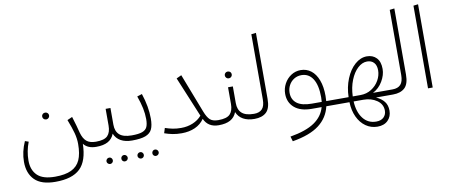

<svg xmlns="http://www.w3.org/2000/svg" viewBox="-81 -1089 3960 1690"><g transform="rotate(-10 1899.0 -244.5)"><path d="M727 -23 707 0Q630 0 594 -47Q591 106 520.5 173.5Q450 241 300 241Q174 241 115 182Q56 123 56 20Q56 -69 96 -159L128 -148Q97 -68 97 16Q97 100 146 148Q195 196 304 196Q395 196 449.5 170Q504 144 528.5 90Q553 36 553 -53Q553 -101 539.5 -151.5Q526 -202 497 -276L542 -296Q571 -203 584 -148Q599 -94 628 -69.5Q657 -45 711 -45ZM283 -345Q283 -358 292 -366.5Q301 -375 314 -375Q327 -375 336 -366.5Q345 -358 345 -345Q345 -332 336 -323Q327 -314 314 -314Q301 -314 292 -323Q283 -332 283 -345Z M1047 -23 1027 0Q967 0 926.5 -22.5Q886 -45 868 -89Q851 -44 811.5 -22Q772 0 707 0L687 -23L712 -45Q787 -45 816 -75Q845 -105 845 -166V-315H888V-166Q888 -106 922.5 -75.5Q957 -45 1031 -45ZM772 142Q772 130 780.5 121.5Q789 113 801 113Q813 113 821 121.5Q829 130 829 142Q829 153 821 161.5Q813 170 801 170Q789 170 780.5 161.5Q772 153 772 142ZM905 142Q905 130 913 121.5Q921 113 933 113Q945 113 953.5 121.5Q962 130 962 142Q962 153 953.5 161.5Q945 170 933 170Q921 170 913 162Q905 154 905 142Z M1181 -165Q1181 -212 1170.5 -262.5Q1160 -313 1138 -374L1182 -388Q1222 -268 1222 -163Q1222 -101 1205.5 -66.5Q1189 -32 1147 -16Q1105 0 1027 0L1007 -23L1031 -45Q1094 -45 1126 -57Q1158 -69 1169.5 -94.5Q1181 -120 1181 -165ZM1049 142Q1049 130 1057.5 121.5Q1066 113 1078 113Q1090 113 1098 121.5Q1106 130 1106 142Q1106 153 1098 161.5Q1090 170 1078 170Q1066 170 1057.5 161.5Q1049 153 1049 142ZM1182 142Q1182 130 1190 121.5Q1198 113 1210 113Q1222 113 1230.5 121.5Q1239 130 1239 142Q1239 153 1230.5 161.5Q1222 170 1210 170Q1198 170 1190 162Q1182 154 1182 142Z M1821 -23 1801 0Q1707 0 1671 -80Q1640 -34 1587.5 -10.5Q1535 13 1468 13Q1424 13 1388 6Q1352 -1 1315 -14L1329 -59Q1364 -47 1397.5 -40.5Q1431 -34 1471 -34Q1528 -34 1576 -54Q1624 -74 1656 -111L1507 -470L1552 -491L1686 -144Q1707 -89 1731.5 -67Q1756 -45 1804 -45Z M2141 -23 2121 0Q2061 0 2020.5 -22.5Q1980 -45 1962 -89Q1945 -44 1905.5 -22Q1866 0 1801 0L1781 -23L1806 -45Q1881 -45 1910 -75Q1939 -105 1939 -166V-315H1982V-166Q1982 -106 2016.5 -75.5Q2051 -45 2125 -45ZM1929 -422Q1929 -435 1938 -443.5Q1947 -452 1960 -452Q1973 -452 1982 -443.5Q1991 -435 1991 -422Q1991 -409 1982 -400Q1973 -391 1960 -391Q1947 -391 1938 -400Q1929 -409 1929 -422Z M2101 -23 2125 -45Q2173 -45 2197.5 -71.5Q2222 -98 2222 -157V-739L2264 -744V-154Q2264 -69 2226.5 -34.5Q2189 0 2121 0Z M2872 0H2762Q2739 100 2656.5 163Q2574 226 2418 252L2405 208Q2547 184 2622.5 132.5Q2698 81 2720 0H2633Q2532 0 2478 -46.5Q2424 -93 2424 -170Q2424 -218 2446.5 -260Q2469 -302 2508 -327.5Q2547 -353 2594 -353Q2646 -353 2686 -322.5Q2726 -292 2748.5 -233Q2771 -174 2771 -92Q2771 -75 2769 -45H2876L2892 -23ZM2640 -45H2729Q2731 -73 2731 -87Q2731 -195 2694.5 -251.5Q2658 -308 2593 -308Q2556 -308 2526.5 -289.5Q2497 -271 2480.5 -240Q2464 -209 2464 -173Q2464 -112 2507.5 -78.5Q2551 -45 2640 -45Z M3358 0H3206Q3253 21 3278 53Q3303 85 3303 134Q3303 187 3269 221Q3235 255 3176 255Q3118 255 3071.5 222.5Q3025 190 2998 132Q2971 74 2969 0H2872L2852 -23L2876 -45H2969Q2971 -133 3001.5 -208Q3032 -283 3082 -327Q3132 -371 3189 -371Q3242 -371 3274.5 -337Q3307 -303 3307 -238Q3307 -184 3274.5 -128.5Q3242 -73 3187 -45H3362L3378 -23ZM3006 -45H3075Q3130 -45 3173.5 -72.5Q3217 -100 3241.5 -143.5Q3266 -187 3266 -233Q3266 -278 3243.5 -302Q3221 -326 3183 -326Q3139 -326 3099.5 -289.5Q3060 -253 3034.5 -189Q3009 -125 3006 -45ZM3093 0H3006Q3011 96 3055 152.5Q3099 209 3172 209Q3216 209 3239.5 185.5Q3263 162 3263 127Q3263 69 3213 34.5Q3163 0 3093 0Z M3338 -23 3362 -45Q3410 -45 3434.5 -71.5Q3459 -98 3459 -157V-739L3501 -744V-154Q3501 -69 3463.5 -34.5Q3426 0 3358 0Z M3671 0V-739L3713 -744V0Z"/></g></svg>

Font: FiraGO ExtraLight
Style: Regular
Weight: 200
Designer: bBox Type
Foundry: bBox Type GmbH
Version: Version 1.001